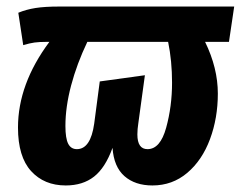

<svg xmlns="http://www.w3.org/2000/svg" viewBox="-20 -551 736 587"><path d="M680 -423H607Q646 -343 646 -265Q646 -190 622 -125.5Q598 -61 552.5 -22.5Q507 16 446 16Q393 16 360.5 -12.5Q328 -41 324 -99Q302 -38 267.5 -11Q233 16 181 16Q115 16 75 -28Q35 -72 35 -161Q35 -294 131 -423H123Q100 -423 85.5 -421Q71 -419 51 -413L36 -512Q60 -522 88.5 -526.5Q117 -531 161 -531H696ZM494 -423H247Q215 -356 197.5 -290Q180 -224 180 -166Q180 -128 188.5 -111.5Q197 -95 215 -95Q257 -95 268 -173L285 -302L423 -321L403 -175Q400 -156 400 -140Q400 -95 431 -95Q470 -95 488 -160.5Q506 -226 506 -298Q506 -365 494 -423Z"/></svg>

Font: Fira Sans Condensed
Style: Bold Italic
Weight: 700
Width: 3
Italic angle: -8°
Designer: Carrois Corporate & Edenspiekermann AG
Foundry: Carrois Corporate GbR & Edenspiekermann AG
Version: Version 4.203